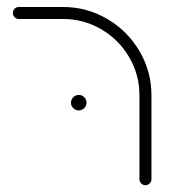

<svg xmlns="http://www.w3.org/2000/svg" viewBox="-20 -539 516 563"><path d="M406.3 4.1Q399.3 4.1 394.1 -1.1Q388.9 -6.3 388.9 -13.7V-259.3Q388.9 -320 358.7 -371.5Q328.5 -423 277 -453.1Q225.6 -483.3 164.8 -483.3H35.2Q27.8 -483.3 22.8 -488.5Q17.8 -493.7 17.8 -501.1Q17.8 -508.5 23 -513.5Q28.1 -518.5 35.2 -518.5H164.8Q234.8 -518.5 294.4 -483.5Q354.1 -448.5 389.1 -388.9Q424.1 -329.3 424.1 -259.3V-13.7Q424.1 -6.3 418.9 -1.1Q413.7 4.1 406.3 4.1ZM188.1 -237.8Q188.1 -247 194.8 -253.9Q201.5 -260.7 210.7 -260.7Q220.4 -260.7 227 -254.1Q233.7 -247.4 233.7 -237.8Q233.7 -228.5 226.9 -221.9Q220 -215.2 210.7 -215.2Q201.5 -215.2 194.8 -221.9Q188.1 -228.5 188.1 -237.8Z"/></svg>

Font: 26F Galaxy Hebrew Light
Style: Regular
Weight: 300
Designer: C₂₉H₂₅N₃O₅
Version: Version 1.000